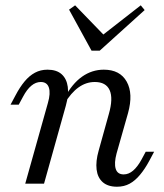

<svg xmlns="http://www.w3.org/2000/svg" viewBox="-20 -686 614 717"><path d="M416.9 11.3Q383.1 11.3 363.7 -5.6Q344.4 -22.6 340.7 -53.2Q337.1 -83.9 348.4 -123.4L386.3 -259.7Q403.2 -318.5 389.5 -349.2Q375.8 -379.8 333.9 -379.8Q301.6 -379.8 273.4 -359.7Q245.2 -339.5 221 -299.2V-320.2Q249.2 -373.4 286.3 -399.6Q323.4 -425.8 367.7 -425.8Q428.2 -425.8 453.2 -381Q478.2 -336.3 458.1 -263.7L415.3 -112.9Q405.6 -76.6 412.1 -55.6Q418.5 -34.7 441.9 -34.7Q460.5 -34.7 477 -48.8Q493.5 -62.9 508.1 -89.5L524.2 -119.4H555.6L537.1 -84.7Q521 -54.8 502.8 -33.1Q484.7 -11.3 464.1 0Q443.5 11.3 416.9 11.3ZM74.2 0 158.9 -301.6Q169.4 -337.9 162.5 -358.9Q155.6 -379.8 132.3 -379.8Q113.7 -379.8 97.2 -366.1Q80.6 -352.4 66.1 -325L50 -295.2H19.4L37.9 -329.8Q54 -360.5 71.8 -381.9Q89.5 -403.2 110.5 -414.5Q131.5 -425.8 157.3 -425.8Q191.1 -425.8 210.1 -408.9Q229 -391.9 233.1 -361.7Q237.1 -331.5 225.8 -291.1L144.4 0ZM505.6 -666.1 520.2 -648.4 352.4 -496.8H321.8L237.9 -650L260.5 -666.1L381.5 -541.1L344.4 -540.3Z"/></svg>

Font: Playfair 12pt Light
Style: Italic
Weight: 300
Italic angle: -15.6°
Designer: Claus Eggers Sørensen
Foundry: Claus Eggers Sørensen
Version: Version 2.000;gftools[0.9.28]